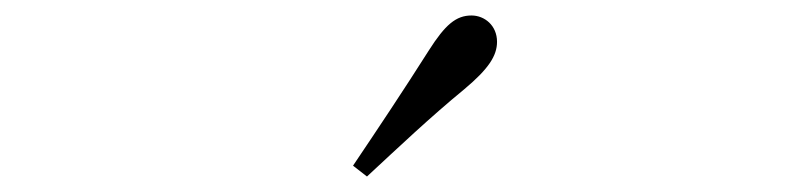

<svg xmlns="http://www.w3.org/2000/svg" viewBox="-20 -838 1040 248"><path d="M436 -624 454 -610C495 -648 535 -686 580 -723C611 -749 622 -766 622 -784C622 -805 606 -818 589 -818C569 -818 555 -806 534 -773C501 -721 469 -673 436 -624Z"/></svg>

Font: Harano Aji Mincho K1
Style: Regular
Weight: 400
Foundry: Masamichi Hosoda
Version: HaranoAjiMinchoK1-Regular version 20230610;ttx 4.39.4